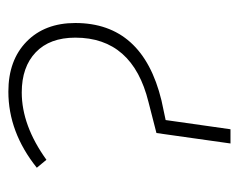

<svg xmlns="http://www.w3.org/2000/svg" viewBox="-76 -495 571 459"><g transform="rotate(-90 209.5 -265.5)"><path d="M96 0 121 -177 195 -196Q349 -234 349 -371Q349 -432 314 -465.5Q279 -499 218 -499Q139 -499 57 -440L38 -463Q123 -531 220 -531Q295 -531 339.5 -487.5Q384 -444 384 -371Q384 -210 199 -165L152 -155L130 0Z"/></g></svg>

Font: Fira Sans UltraLight
Style: Italic
Weight: 200
Italic angle: -8°
Designer: Carrois Corporate & Edenspiekermann AG
Foundry: Carrois Corporate GbR & Edenspiekermann AG
Version: Version 4.203;PS 004.203;hotconv 1.0.88;makeotf.lib2.5.64775